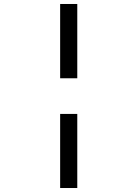

<svg xmlns="http://www.w3.org/2000/svg" viewBox="-20 -754 690 964"><path d="M282 -361V-734H368V-361ZM282 190V-182H368V190Z"/></svg>

Font: Azeret Mono Thin Light
Style: Regular
Weight: 300
Version: Version 1.002